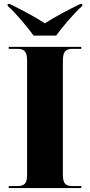

<svg xmlns="http://www.w3.org/2000/svg" viewBox="-20 -951 455 971"><path d="M150 -771H264C297 -816 353 -883 396 -921V-931H386C334 -906 252 -863 207 -833C162 -863 81 -906 29 -931H19V-921C62 -883 117 -816 150 -771ZM24 0H391V-10H347C315 -10 298 -20 298 -66V-645C298 -693 315 -704 347 -704H391V-714H24V-704H67C100 -704 117 -693 117 -646V-65C117 -20 100 -10 67 -10H24Z"/></svg>

Font: Noto Serif Display ExtraBold
Style: Regular
Weight: 800
Designer: Monotype Design Team
Foundry: Monotype Imaging Inc.
Version: Version 2.009